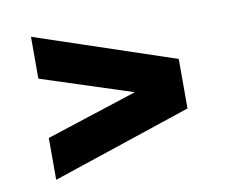

<svg xmlns="http://www.w3.org/2000/svg" viewBox="-55 -583 639 542"><g transform="rotate(-10 265.0 -312.0)"><path d="M65 -517 465 -383V-241L65 -107V-227L422 -343V-281L65 -397Z"/></g></svg>

Font: Changa SemiBold
Style: Regular
Weight: 600
Designer: Eduardo Rodriguez Tunni
Foundry: Eduardo Rodriguez Tunni
Version: Version 3.002; ttfautohint (v1.8.2)